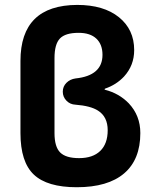

<svg xmlns="http://www.w3.org/2000/svg" viewBox="-20 -784 629 793"><path d="M296.9 -10.7Q174.8 -10.7 119.6 -63Q64.5 -115.2 64.5 -234.4V-532.2Q64.5 -762.7 298.8 -763.7Q408.2 -763.7 471.2 -712.9Q534.2 -662.1 534.2 -577.1Q534.2 -513.7 492.2 -467.8Q460 -433.6 414.1 -418Q412.1 -417 412.1 -415Q412.1 -413.1 414.1 -413.1Q471.7 -398.4 511.7 -357.4Q559.6 -306.6 559.6 -234.4Q559.6 -125 492.7 -67.9Q425.8 -10.7 296.9 -10.7ZM306.6 -130.9Q363.3 -130.9 394 -160.6Q424.8 -190.4 424.8 -246.1Q424.8 -301.8 384.8 -327.1Q354.5 -346.7 292 -351.6Q269.5 -352.5 254.4 -368.2Q239.3 -383.8 239.3 -405.3Q239.3 -426.8 254.4 -441.9Q269.5 -457 292 -460Q403.3 -471.7 403.3 -557.6Q403.3 -600.6 377.9 -624.5Q352.5 -648.4 304.7 -648.4Q250 -648.4 227.5 -625Q205.1 -601.6 205.1 -543.9V-234.4Q205.1 -177.7 228.5 -154.3Q252 -130.9 306.6 -130.9Z"/></svg>

Font: Gen Jyuu GothicX Bold
Style: Bold
Weight: 700
Designer: Ryoko NISHIZUKA (kana &amp; ideographs); Paul D. Hunt (Latin, Greek &amp; Cyrillic); Wenlong ZHANG (bopomofo); Sandoll C
Version: Version 1.058.20140828